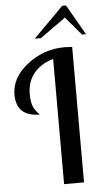

<svg xmlns="http://www.w3.org/2000/svg" viewBox="-63 -1017 566 1056"><g transform="rotate(-5 219.5 -489.0)"><path d="M18 -514Q18 -608 109 -679Q200 -750 315 -750Q331 -750 357 -748V0H247V-691Q179 -672 140.5 -625Q102 -578 102 -511Q102 -463 114 -437.5Q126 -412 148 -393Q18 -393 18 -514ZM156 -811 322 -978H343L439 -811H417L331 -912L190 -811Z"/></g></svg>

Font: Lobster Two
Style: Regular
Weight: 400
Designer: Pablo Impallari
Foundry: Pablo Impallari. www.impallari.com
Version: Version 1.006